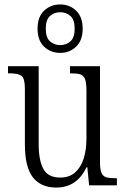

<svg xmlns="http://www.w3.org/2000/svg" viewBox="-20 -834 566 864"><path d="M233 10Q164 10 128 -36Q92 -82 92 -185V-434Q92 -482 76.5 -493Q61 -504 23 -504H16V-536H154V-186Q154 -113 175 -74Q196 -35 251 -35Q292 -35 318 -58Q344 -81 356.5 -120.5Q369 -160 369 -210V-426Q369 -462 362.5 -478.5Q356 -495 341 -499.5Q326 -504 300 -504H295V-536H430V-104Q430 -71 437 -55.5Q444 -40 459 -36Q474 -32 499 -32H506V0H381L373 -81H369Q326 10 233 10ZM251 -596Q208 -596 178.5 -624Q149 -652 149 -705Q149 -758 178.5 -786Q208 -814 251 -814Q293 -814 322.5 -786Q352 -758 352 -705Q352 -652 322.5 -624Q293 -596 251 -596ZM251 -631Q278 -631 297 -648Q316 -665 316 -705Q316 -745 297 -762Q278 -779 251 -779Q224 -779 205 -762Q186 -745 186 -705Q186 -665 205 -648Q224 -631 251 -631Z"/></svg>

Font: Noto Serif Bengali Condensed Light
Style: Regular
Weight: 300
Width: 3
Designer: Juan Bruce, Universal Thirst, Indian Type Foundry and the Monotype Design Team.
Foundry: Monotype Imaging Inc.
Version: Version 2.003; ttfautohint (v1.8.4.7-5d5b)